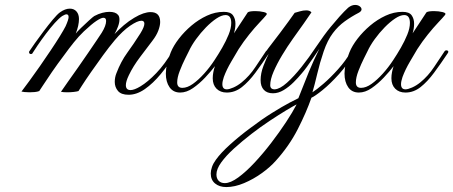

<svg xmlns="http://www.w3.org/2000/svg" viewBox="-20 -369 1837 778"><path d="M501 15Q471 15 458 -0.5Q445 -16 445 -37Q445 -56 452 -73Q470 -120 495.5 -155Q521 -190 549 -234Q565 -260 565 -273Q565 -285 553 -285Q537 -285 507 -264.5Q477 -244 445 -206Q423 -180 397.5 -145Q372 -110 349 -77Q326 -44 312 -22Q298 0 298 0Q292 2 279 3.5Q266 5 253 5Q245 5 238.5 4.5Q232 4 227 3Q237 -12 255.5 -38Q274 -64 295.5 -94.5Q317 -125 337 -154.5Q357 -184 372 -206Q387 -228 392 -236Q410 -265 410 -284Q410 -297 399 -297Q390 -297 371 -284.5Q352 -272 320 -242Q299 -222 279 -197Q259 -172 241 -147Q213 -110 190 -76.5Q167 -43 153.5 -22Q140 -1 139 0Q131 3 120.5 4Q110 5 100 5Q89 5 79.5 4Q70 3 67 2Q79 -14 99 -41Q119 -68 141.5 -100.5Q164 -133 185.5 -165Q207 -197 223 -223Q239 -249 246 -263Q258 -290 258 -300Q258 -311 249 -311Q244 -311 232 -304Q219 -295 201.5 -275.5Q184 -256 166 -232Q148 -208 133 -186Q118 -164 110 -151Q108 -150 105 -150Q101 -150 99 -153Q97 -156 98 -160Q105 -171 121 -193.5Q137 -216 156.5 -242Q176 -268 194 -289.5Q212 -311 223 -319Q244 -334 263 -334Q280 -334 290 -322.5Q300 -311 300 -292Q300 -266 287 -233Q292 -240 308 -255.5Q324 -271 340.5 -286Q357 -301 362 -304Q379 -313 394.5 -317Q410 -321 423 -321Q448 -321 458 -309Q464 -303 464 -290Q464 -277 458 -261Q452 -245 444 -231Q462 -250 482 -267Q502 -284 524 -297Q544 -309 560.5 -314.5Q577 -320 590 -320Q629 -320 629 -280Q629 -265 621.5 -245Q614 -225 597 -203Q578 -178 548.5 -139Q519 -100 502 -64Q490 -39 490 -24Q490 -4 509 -4Q524 -4 549 -19Q579 -37 613.5 -73Q648 -109 679 -162Q682 -165 687 -165Q696 -165 691 -153Q663 -107 631.5 -69Q600 -31 567 -8Q534 15 501 15Z M710 6Q682 6 667 -15.5Q652 -37 652 -71Q652 -108 672 -157Q683 -184 705 -212.5Q727 -241 756 -265.5Q785 -290 818.5 -305.5Q852 -321 887 -321Q914 -321 924 -307Q934 -293 934 -273Q934 -254 928 -234L984 -319Q991 -324 1015 -324Q1033 -324 1049.5 -320Q1066 -316 1059 -308Q1051 -298 1031.5 -277.5Q1012 -257 989.5 -229Q967 -201 947 -170Q937 -153 917.5 -120Q898 -87 887 -57Q881 -39 881 -28Q881 -7 899 -7Q909 -7 926 -14.5Q943 -22 959 -35Q991 -61 1015 -97.5Q1039 -134 1058 -162Q1059 -163 1060.5 -164Q1062 -165 1066 -165Q1070 -165 1072 -161.5Q1074 -158 1070 -153Q1042 -111 1015 -74.5Q988 -38 960 -16Q932 6 899 6Q873 6 857.5 -9.5Q842 -25 842 -52Q842 -64 844.5 -77Q847 -90 851 -101Q835 -80 811.5 -55Q788 -30 762 -12Q736 6 710 6ZM719 -13Q739 -13 761.5 -29Q784 -45 807 -70.5Q830 -96 849 -125Q865 -149 880.5 -176Q896 -203 906.5 -229Q917 -255 917 -276Q917 -308 894 -308Q878 -308 857 -294Q836 -280 814.5 -258Q793 -236 774.5 -210.5Q756 -185 745 -161Q742 -155 730.5 -132Q719 -109 708.5 -82Q698 -55 698 -35Q698 -13 719 -13Z M897 389Q869 389 851.5 374.5Q834 360 834 334Q834 322 839 307.5Q844 293 855 278Q875 250 913.5 215.5Q952 181 994 150Q1040 115 1082.5 88.5Q1125 62 1154.5 46.5Q1184 31 1189 29Q1190 28 1201.5 -2.5Q1213 -33 1232 -79Q1251 -125 1274 -171Q1263 -155 1249.5 -135Q1236 -115 1223.5 -98Q1211 -81 1203 -72Q1189 -55 1170 -36Q1151 -17 1129.5 -4Q1108 9 1086 9Q1062 9 1049 -5Q1036 -19 1036 -44Q1036 -72 1047.5 -102Q1059 -132 1068 -149Q1067 -148 1065 -148Q1061 -148 1058 -152Q1055 -156 1057 -159Q1065 -171 1081 -191.5Q1097 -212 1115 -236Q1133 -260 1149 -282Q1165 -304 1174 -317Q1182 -319 1195 -323Q1208 -327 1221 -327Q1235 -327 1242 -319Q1231 -302 1211 -274Q1191 -246 1167.5 -213Q1144 -180 1123 -145Q1102 -110 1088.5 -78.5Q1075 -47 1075 -24Q1075 -7 1093 -7Q1114 -8 1142.5 -33.5Q1171 -59 1202 -98Q1233 -137 1260 -178Q1295 -230 1320 -260Q1345 -290 1355 -301Q1365 -312 1374 -321.5Q1383 -331 1391 -338Q1405 -349 1419 -349Q1430 -349 1437.5 -343.5Q1445 -338 1445 -331Q1445 -324 1435 -318Q1404 -302 1377 -282.5Q1350 -263 1329 -235Q1307 -206 1291.5 -160.5Q1276 -115 1265.5 -70Q1255 -25 1246 5Q1262 -5 1290.5 -29.5Q1319 -54 1350 -88.5Q1381 -123 1403 -161Q1408 -166 1411 -166Q1414 -166 1416.5 -163.5Q1419 -161 1418 -158Q1390 -109 1354 -69Q1318 -29 1287 -4Q1256 21 1242 27Q1221 87 1186.5 154.5Q1152 222 1098 282Q1075 308 1041 332.5Q1007 357 969 373Q931 389 897 389ZM891 373Q914 373 945.5 350Q977 327 1011.5 290Q1046 253 1079 210Q1112 167 1139 126Q1166 85 1182 54Q1168 61 1139 78.5Q1110 96 1073 120.5Q1036 145 998.5 174Q961 203 928.5 232.5Q896 262 876.5 289Q857 316 857 338Q857 354 866 363.5Q875 373 891 373Z M1434 6Q1406 6 1391 -15.5Q1376 -37 1376 -71Q1376 -108 1396 -157Q1407 -184 1429 -212.5Q1451 -241 1480 -265.5Q1509 -290 1542.5 -305.5Q1576 -321 1611 -321Q1638 -321 1648 -307Q1658 -293 1658 -273Q1658 -254 1652 -234L1708 -319Q1715 -324 1739 -324Q1757 -324 1773.5 -320Q1790 -316 1783 -308Q1775 -298 1755.5 -277.5Q1736 -257 1713.5 -229Q1691 -201 1671 -170Q1661 -153 1641.5 -120Q1622 -87 1611 -57Q1605 -39 1605 -28Q1605 -7 1623 -7Q1633 -7 1650 -14.5Q1667 -22 1683 -35Q1715 -61 1739 -97.5Q1763 -134 1782 -162Q1783 -163 1784.5 -164Q1786 -165 1790 -165Q1794 -165 1796 -161.5Q1798 -158 1794 -153Q1766 -111 1739 -74.5Q1712 -38 1684 -16Q1656 6 1623 6Q1597 6 1581.5 -9.5Q1566 -25 1566 -52Q1566 -64 1568.5 -77Q1571 -90 1575 -101Q1559 -80 1535.5 -55Q1512 -30 1486 -12Q1460 6 1434 6ZM1443 -13Q1463 -13 1485.5 -29Q1508 -45 1531 -70.5Q1554 -96 1573 -125Q1589 -149 1604.5 -176Q1620 -203 1630.5 -229Q1641 -255 1641 -276Q1641 -308 1618 -308Q1602 -308 1581 -294Q1560 -280 1538.5 -258Q1517 -236 1498.5 -210.5Q1480 -185 1469 -161Q1466 -155 1454.5 -132Q1443 -109 1432.5 -82Q1422 -55 1422 -35Q1422 -13 1443 -13Z"/></svg>

Font: Fleur De Leah
Style: Regular
Weight: 400
Designer: Robert E. Leuschke
Foundry: Robert E. Leuschke
Version: Version 1.010; ttfautohint (v1.8.3)